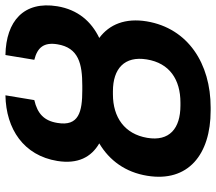

<svg xmlns="http://www.w3.org/2000/svg" viewBox="-64 -713 787 699"><g transform="rotate(-90 329.5 -363.5)"><path d="M276.6 9.9H287.6C447.4 9.9 576 -72.4 601.2 -222.7C614 -300.4 590.6 -358.7 540.8 -395.6C601.2 -424.7 643.8 -473.7 656.2 -548.3C676.1 -670.1 602.3 -735.1 478.7 -737.2L461.3 -632.1C506.7 -620.7 525.6 -596.6 517.8 -548.3C505.3 -470.5 446.4 -457.4 366.8 -457.4H350.9C272.4 -457.4 218 -469.8 231.5 -548.3C239.3 -596.6 265.3 -620.7 314.6 -632.1L332 -737.2C208.8 -735.1 112.9 -670.5 93 -548.3C81 -473.4 106.9 -424.7 157 -395.6C94.8 -358.7 51.8 -300.1 39.1 -221.2C14.6 -72.4 116.1 9.9 276.6 9.9ZM177.2 -221.2C191.1 -303.3 251.8 -345.9 335.6 -345.9H346.6C429.3 -345.9 475.9 -303.6 462.7 -222.7C449.2 -139.2 388.8 -100.1 305.4 -100.1H294.7C211.3 -100.1 163.4 -140.3 177.2 -221.2Z"/></g></svg>

Font: Margiela Sans Semi Bold
Style: Italic
Weight: 600
Italic angle: -9.39999°
Designer: Stefan Endress, Andreas Faust
Version: Version 1.100;FEAKit 1.0